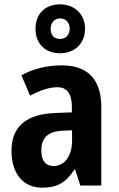

<svg xmlns="http://www.w3.org/2000/svg" viewBox="-20 -857 548 887"><path d="M257 -611C325 -611 373 -656 373 -725C373 -792 323 -837 257 -837C189 -837 144 -793 144 -724C144 -655 189 -611 257 -611ZM258 -677C229 -677 214 -695 214 -724C214 -753 233 -772 258 -772C284 -772 302 -753 302 -724C302 -695 283 -677 258 -677ZM266 -555C194 -555 130 -538 79 -509L119 -415C164 -439 206 -454 245 -454C289 -454 312 -425 312 -363V-338L236 -335C103 -330 33 -274 33 -160C33 -58 85 10 174 10C248 10 286 -16 324 -74H327L351 0H448V-363C448 -491 384 -555 266 -555ZM313 -255V-207C313 -133 276 -90 228 -90C192 -90 171 -112 171 -162C171 -218 199 -250 268 -253Z"/></svg>

Font: Noto Sans Display SemiCondensed
Style: Bold
Weight: 700
Width: 4
Designer: Monotype Design Team
Foundry: Monotype Imaging Inc.
Version: Version 1.900